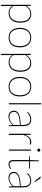

<svg xmlns="http://www.w3.org/2000/svg" viewBox="1661 -2424 942 4304"><g transform="rotate(90 2132.0 -272.0)"><path d="M114.5 -102.5Q145 -54 182.5 -34.2Q220 -14.5 269 -14.5Q317.5 -14.5 353.5 -32.2Q389.5 -50 413.5 -81.5Q437.5 -113 449.5 -156Q461.5 -199 461.5 -249.5Q461.5 -367 417 -423.5Q372.5 -480 288 -480Q236 -480 191.8 -451.5Q147.5 -423 114.5 -372.5ZM113.5 -397Q146.5 -445.5 192.2 -473.2Q238 -501 293.5 -501Q387 -501 437.8 -439Q488.5 -377 488.5 -249.5Q488.5 -195.5 474.8 -149Q461 -102.5 433.8 -68Q406.5 -33.5 366.2 -13.8Q326 6 273 6Q169 6 114.5 -75.5V178.5H88V-493H100.5Q110 -493 110.5 -483Z M823 -501Q875.5 -501 916.2 -482.8Q957 -464.5 985 -431.2Q1013 -398 1027.5 -351Q1042 -304 1042 -246.5Q1042 -189 1027.5 -142.2Q1013 -95.5 985 -62.5Q957 -29.5 916.2 -11.8Q875.5 6 823 6Q770.5 6 729.8 -11.8Q689 -29.5 661 -62.5Q633 -95.5 618.5 -142.2Q604 -189 604 -246.5Q604 -304 618.5 -351Q633 -398 661 -431.2Q689 -464.5 729.8 -482.8Q770.5 -501 823 -501ZM823 -15Q871 -15 907 -31.5Q943 -48 967.2 -78.5Q991.5 -109 1003.5 -151.5Q1015.5 -194 1015.5 -246.5Q1015.5 -299 1003.5 -342Q991.5 -385 967.2 -415.8Q943 -446.5 907 -463.2Q871 -480 823 -480Q775 -480 739 -463.2Q703 -446.5 678.8 -415.8Q654.5 -385 642.5 -342Q630.5 -299 630.5 -246.5Q630.5 -194 642.5 -151.5Q654.5 -109 678.8 -78.5Q703 -48 739 -31.5Q775 -15 823 -15Z M1214.5 -102.5Q1245 -54 1282.5 -34.2Q1320 -14.5 1369 -14.5Q1417.5 -14.5 1453.5 -32.2Q1489.5 -50 1513.5 -81.5Q1537.5 -113 1549.5 -156Q1561.5 -199 1561.5 -249.5Q1561.5 -367 1517 -423.5Q1472.5 -480 1388 -480Q1336 -480 1291.8 -451.5Q1247.5 -423 1214.5 -372.5ZM1213.5 -397Q1246.5 -445.5 1292.2 -473.2Q1338 -501 1393.5 -501Q1487 -501 1537.8 -439Q1588.5 -377 1588.5 -249.5Q1588.5 -195.5 1574.8 -149Q1561 -102.5 1533.8 -68Q1506.5 -33.5 1466.2 -13.8Q1426 6 1373 6Q1269 6 1214.5 -75.5V178.5H1188V-493H1200.5Q1210 -493 1210.5 -483Z M1923 -501Q1975.5 -501 2016.2 -482.8Q2057 -464.5 2085 -431.2Q2113 -398 2127.5 -351Q2142 -304 2142 -246.5Q2142 -189 2127.5 -142.2Q2113 -95.5 2085 -62.5Q2057 -29.5 2016.2 -11.8Q1975.5 6 1923 6Q1870.5 6 1829.8 -11.8Q1789 -29.5 1761 -62.5Q1733 -95.5 1718.5 -142.2Q1704 -189 1704 -246.5Q1704 -304 1718.5 -351Q1733 -398 1761 -431.2Q1789 -464.5 1829.8 -482.8Q1870.5 -501 1923 -501ZM1923 -15Q1971 -15 2007 -31.5Q2043 -48 2067.2 -78.5Q2091.5 -109 2103.5 -151.5Q2115.5 -194 2115.5 -246.5Q2115.5 -299 2103.5 -342Q2091.5 -385 2067.2 -415.8Q2043 -446.5 2007 -463.2Q1971 -480 1923 -480Q1875 -480 1839 -463.2Q1803 -446.5 1778.8 -415.8Q1754.5 -385 1742.5 -342Q1730.5 -299 1730.5 -246.5Q1730.5 -194 1742.5 -151.5Q1754.5 -109 1778.8 -78.5Q1803 -48 1839 -31.5Q1875 -15 1923 -15Z M2319.5 -723V0H2293.5V-723Z M2781.5 -247Q2630.5 -242 2558.2 -209.5Q2486 -177 2486 -118Q2486 -90.5 2495.2 -70.5Q2504.5 -50.5 2519.8 -37.2Q2535 -24 2554.5 -17.8Q2574 -11.5 2594.5 -11.5Q2626.5 -11.5 2653 -18.8Q2679.5 -26 2702 -38.5Q2724.5 -51 2744 -68Q2763.5 -85 2781.5 -104ZM2486.5 -423Q2523.5 -461 2564 -481Q2604.5 -501 2656.5 -501Q2695 -501 2723.5 -488.8Q2752 -476.5 2770.8 -453.5Q2789.5 -430.5 2798.5 -397.8Q2807.5 -365 2807.5 -324V0H2798.5Q2788.5 0 2787 -10.5L2782 -83.5Q2761.5 -62.5 2741 -45.5Q2720.5 -28.5 2697.5 -16.8Q2674.5 -5 2648 1.5Q2621.5 8 2589.5 8Q2566 8 2543 1Q2520 -6 2501.5 -21Q2483 -36 2471.8 -59.8Q2460.5 -83.5 2460.5 -117Q2460.5 -149.5 2479.2 -176Q2498 -202.5 2537.5 -221.8Q2577 -241 2637.5 -252.2Q2698 -263.5 2781.5 -265.5V-324Q2781.5 -398 2749.5 -439Q2717.5 -480 2654.5 -480Q2617 -480 2590 -469.2Q2563 -458.5 2545 -445.2Q2527 -432 2516.2 -421.2Q2505.5 -410.5 2500 -410.5Q2495 -410.5 2491 -416Z M3004 -361Q3015 -394.5 3030 -420.5Q3045 -446.5 3064.8 -464.5Q3084.5 -482.5 3109.5 -491.8Q3134.5 -501 3166 -501Q3180.5 -501 3195.8 -498.8Q3211 -496.5 3223 -489.5L3220 -474Q3218 -468.5 3213 -468.5Q3207.5 -468.5 3196.2 -472.2Q3185 -476 3163 -476Q3132 -476 3107.8 -466.2Q3083.5 -456.5 3064.8 -437.5Q3046 -418.5 3031.5 -390Q3017 -361.5 3005 -323.5V0H2978.5V-493H2990.5Q3000.5 -493 3001 -482Z M3358 -493V0H3332V-493ZM3379.5 -671Q3379.5 -664 3376.5 -658Q3373.5 -652 3368.8 -647.2Q3364 -642.5 3357.8 -639.8Q3351.5 -637 3345 -637Q3331 -637 3320.8 -647.2Q3310.5 -657.5 3310.5 -671Q3310.5 -685 3320.8 -695.2Q3331 -705.5 3345 -705.5Q3351.5 -705.5 3357.8 -702.8Q3364 -700 3368.8 -695.2Q3373.5 -690.5 3376.5 -684.2Q3379.5 -678 3379.5 -671Z M3666 8Q3620 8 3594 -17.2Q3568 -42.5 3568 -98.5V-454H3491Q3481.5 -454 3481.5 -461.5V-470.5L3568 -474L3575.5 -664Q3576 -667 3578 -669.8Q3580 -672.5 3583.5 -672.5H3594.5V-474H3757.5V-454H3594.5V-99.5Q3594.5 -76.5 3600.5 -60.2Q3606.5 -44 3616.5 -33.5Q3626.5 -23 3640.2 -18.2Q3654 -13.5 3670 -13.5Q3689.5 -13.5 3704.2 -19.5Q3719 -25.5 3729.5 -32.5Q3740 -39.5 3746.5 -45.5Q3753 -51.5 3756 -51.5Q3758.5 -51.5 3761.5 -48.5L3768 -39Q3759.5 -28.5 3748.2 -20Q3737 -11.5 3723.5 -5.2Q3710 1 3695.5 4.5Q3681 8 3666 8Z M4154.5 -247Q4003.5 -242 3931.2 -209.5Q3859 -177 3859 -118Q3859 -90.5 3868.2 -70.5Q3877.5 -50.5 3892.8 -37.2Q3908 -24 3927.5 -17.8Q3947 -11.5 3967.5 -11.5Q3999.5 -11.5 4026 -18.8Q4052.5 -26 4075 -38.5Q4097.5 -51 4117 -68Q4136.5 -85 4154.5 -104ZM3859.5 -423Q3896.5 -461 3937 -481Q3977.5 -501 4029.5 -501Q4068 -501 4096.5 -488.8Q4125 -476.5 4143.8 -453.5Q4162.5 -430.5 4171.5 -397.8Q4180.5 -365 4180.5 -324V0H4171.5Q4161.5 0 4160 -10.5L4155 -83.5Q4134.5 -62.5 4114 -45.5Q4093.5 -28.5 4070.5 -16.8Q4047.5 -5 4021 1.5Q3994.5 8 3962.5 8Q3939 8 3916 1Q3893 -6 3874.5 -21Q3856 -36 3844.8 -59.8Q3833.5 -83.5 3833.5 -117Q3833.5 -149.5 3852.2 -176Q3871 -202.5 3910.5 -221.8Q3950 -241 4010.5 -252.2Q4071 -263.5 4154.5 -265.5V-324Q4154.5 -398 4122.5 -439Q4090.5 -480 4027.5 -480Q3990 -480 3963 -469.2Q3936 -458.5 3918 -445.2Q3900 -432 3889.2 -421.2Q3878.5 -410.5 3873 -410.5Q3868 -410.5 3864 -416ZM3960 -711Q3970 -711 3974.8 -708.2Q3979.5 -705.5 3984.5 -698L4065 -579.5H4050Q4042 -579.5 4037.5 -585.5L3933.5 -711Z"/></g></svg>

Font: Lato 2
Style: Regular
Weight: 200
Designer: Lukasz Dziedzic with Adam Twardoch and Botio Nikoltchev
Foundry: tyPoland Lukasz Dziedzic
Version: Version 2.015; 2015-08-06; http://www.latofonts.com/